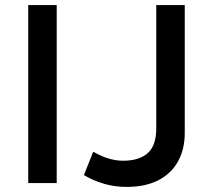

<svg xmlns="http://www.w3.org/2000/svg" viewBox="-20 -720 836 755"><path d="M91 0V-700H203V0ZM478.5 15Q431.5 15 389.2 2.8Q347 -9.5 310 -31.5L346.5 -123.5Q376 -106.5 405.2 -97.2Q434.5 -88 464.5 -88Q527.5 -88 561 -118Q594.5 -148 594.5 -215.5V-700H706.5V-197Q706.5 -133 680 -85.2Q653.5 -37.5 602.5 -11.2Q551.5 15 478.5 15Z"/></svg>

Font: Geologica Roman
Style: Regular
Weight: 400
Designer: Sindre Bremnes, Frode Helland
Foundry: Monokrom Skriftforlag AS
Version: Version 1.010;gftools[0.9.28]